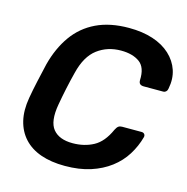

<svg xmlns="http://www.w3.org/2000/svg" viewBox="-106 -811 898 922"><g transform="rotate(15 343.0 -350.0)"><path d="M296 10Q228 10 176.5 -8Q125 -26 92.5 -61.5Q60 -97 48 -147Q36 -197 47 -261Q54 -302 64.5 -349Q75 -396 85 -439Q107 -523 150.5 -584Q194 -645 262 -677.5Q330 -710 424 -710Q491 -710 543 -693Q595 -676 629.5 -644Q664 -612 678 -570Q692 -528 682 -478Q681 -469 675 -463Q669 -457 660 -457H564Q552 -457 545.5 -462.5Q539 -468 539 -481Q542 -545 507.5 -570Q473 -595 415 -595Q348 -595 298 -557.5Q248 -520 227 -434Q206 -352 191 -266Q176 -180 206.5 -142.5Q237 -105 304 -105Q362 -105 407.5 -129.5Q453 -154 482 -219Q489 -233 496 -238Q503 -243 514 -243H611Q620 -243 625 -237Q630 -231 628 -222Q615 -174 588.5 -131.5Q562 -89 520.5 -57.5Q479 -26 423.5 -8Q368 10 296 10Z"/></g></svg>

Font: Rubik Medium
Style: Italic
Weight: 500
Italic angle: -12°
Designer: Hubert and Fischer
Foundry: Hubert and Fischer
Version: Version 2.300;gftools[0.9.30]